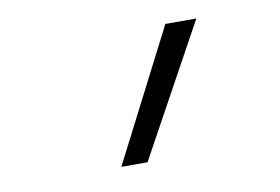

<svg xmlns="http://www.w3.org/2000/svg" viewBox="-47 -845 695 476"><g transform="rotate(-10 300.0 -607.0)"><path d="M224 -442 393 -772H471L290 -442Z"/></g></svg>

Font: Iosevka Light Extended Oblique
Style: Regular
Weight: 300
Width: 7
Italic angle: -9°
Monospace: yes
Designer: Belleve Invis
Foundry: Belleve Invis
Version: Version 32.5.0; ttfautohint (v1.8.4)